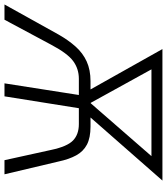

<svg xmlns="http://www.w3.org/2000/svg" viewBox="15 -781 745 857"><g transform="rotate(90 387.5 -352.5)"><path d="M-21 0 113 -241Q138 -285 167 -317.5Q196 -350 233.5 -367Q271 -384 321 -384H379L370 -363L178 -705H765L465 -363L464 -384H524Q574 -384 604.5 -368Q635 -352 652.5 -320Q670 -288 680 -241L737 0H674L628 -209Q613 -280 586 -306Q559 -332 513 -332H442L389 0H331L383 -332H311Q266 -332 231.5 -306.5Q197 -281 159 -209L47 0ZM418 -385H420L682 -686V-656H242L252 -686Z"/></g></svg>

Font: Nunito Sans 10pt Condensed Light
Style: Italic
Weight: 300
Width: 3
Italic angle: -9°
Designer: Vernon Adams
Foundry: Vernon Adams
Version: Version 3.101;gftools[0.9.27]